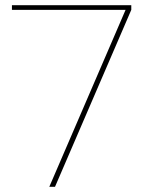

<svg xmlns="http://www.w3.org/2000/svg" viewBox="-20 -720 561 740"><path d="M170 0 464 -682H26V-700H486V-682L192 0Z"/></svg>

Font: DM Sans 28pt Thin
Style: Regular
Weight: 250
Version: Version 4.004;gftools[0.9.30]